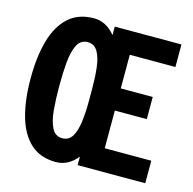

<svg xmlns="http://www.w3.org/2000/svg" viewBox="-112 -877 1011 1004"><g transform="rotate(15 393.5 -375.0)"><path d="M276 14Q192 14 139 -34Q86 -82 61 -169.5Q36 -257 36 -375Q36 -494 61 -581Q86 -668 139 -716Q192 -764 276 -764Q342 -764 391 -704V-750H752V-628H505V-446H678V-326H505V-122H757V0H391V-46Q342 14 276 14ZM276 -115Q312 -115 330 -145.5Q348 -176 354.5 -227Q361 -278 361 -338V-405Q361 -467 355 -519.5Q349 -572 330.5 -603.5Q312 -635 276 -635Q238 -635 219.5 -598.5Q201 -562 196 -503Q191 -444 191 -375Q191 -307 196 -247.5Q201 -188 219.5 -151.5Q238 -115 276 -115Z"/></g></svg>

Font: Freeman
Style: Regular
Weight: 400
Designer: Vernon Adams, Aoife Mooney, Rodrigo Fuenzalida
Foundry: Rodrigo Fuenzalida
Version: Version 1.000; ttfautohint (v1.8.4.7-5d5b)